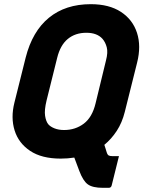

<svg xmlns="http://www.w3.org/2000/svg" viewBox="-20 -740 690 920"><path d="M415 -720Q503 -720 559.5 -683Q616 -646 636.5 -582.5Q657 -519 637 -440L578 -204Q565 -152 539.5 -113Q514 -74 480 -46Q483 -38 485.5 -29Q488 -20 491 -11Q495 2 501 5Q507 8 517 8H550Q542 40 532.5 78.5Q523 117 515 149Q512 160 501 160H473Q424 160 401 143.5Q378 127 360 79Q354 63 348 47Q342 31 336 15Q305 20 271 20Q180 20 124.5 -17Q69 -54 50 -115Q31 -176 49 -248L103 -464Q135 -590 214.5 -655Q294 -720 415 -720ZM203 -258Q192 -212 196 -185.5Q200 -159 211 -145Q221 -133 241 -125Q261 -117 287 -117Q341 -117 381.5 -147.5Q422 -178 438 -245L488 -451Q498 -489 491.5 -513.5Q485 -538 471 -554Q445 -583 394 -583Q341 -583 305 -553.5Q269 -524 254 -463Z"/></svg>

Font: Recursive Sn Lnr St XBd
Style: Italic
Weight: 800
Italic angle: -15°
Version: Version 1.079;hotconv 1.0.112;makeotfexe 2.5.65598; ttfautoh